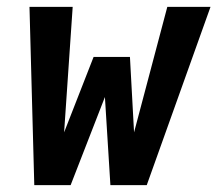

<svg xmlns="http://www.w3.org/2000/svg" viewBox="-20 -540 640 560"><path d="M408 0H302L286 -257L186 0H80L66 -520H192L167 -154L253 -374H359L371 -154L468 -520H594Z"/></svg>

Font: Iosevka Extrabold Extended
Style: Italic
Weight: 800
Width: 7
Italic angle: -9°
Monospace: yes
Designer: Belleve Invis
Foundry: Belleve Invis
Version: Version 32.5.0; ttfautohint (v1.8.4)